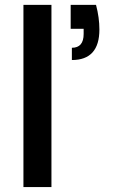

<svg xmlns="http://www.w3.org/2000/svg" viewBox="-20 -760 467 780"><path d="M267.1 -740.2H370.1Q383.8 -688.5 383.8 -640.1Q383.8 -516.1 272 -516.1V-565.9Q319.8 -565.9 319.8 -622.1V-643.1H267.1ZM75.2 0V-740.2H189V0Z"/></svg>

Font: SVN-Poppins Medium
Style: Regular
Weight: 500
Designer: Ninad Kale (Devanagari), Jonny Pinhorn (Latin)
Foundry: Indian Type Foundry
Version: Version 3.002 2017